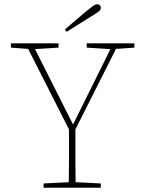

<svg xmlns="http://www.w3.org/2000/svg" viewBox="-20 -879 675 899"><path d="M31 -656V-676H254V-656L144 -649L322 -296L497 -649L386 -656V-676H609V-656L523 -650L333 -273Q333 -219 333 -183Q333 -147 333 -121.5Q333 -96 333.5 -74.5Q334 -53 334 -26L452 -20V0H184V-20L302 -26Q302 -55 302.5 -77.5Q303 -100 303 -125Q303 -150 303 -185Q303 -220 303 -273L112 -650ZM284 -741Q311 -764 337.5 -787Q364 -810 387 -829Q408 -846 417.5 -852.5Q427 -859 434 -859Q452 -859 452 -842Q452 -833 442 -825Q432 -817 407 -802Q379 -785 350 -766.5Q321 -748 292 -730Z"/></svg>

Font: Source Serif 4 ExtraLight
Style: Regular
Weight: 200
Designer: Frank Grießhammer
Foundry: Adobe
Version: Version 4.005;hotconv 1.1.0;makeotfexe 2.6.0